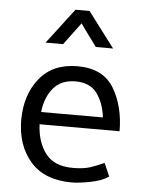

<svg xmlns="http://www.w3.org/2000/svg" viewBox="-54 -787 635 842"><g transform="rotate(5 264.0 -366.0)"><path d="M203 -589H126L244 -744H306L423 -589H347Q330 -613 311.5 -637.5Q293 -662 276 -687ZM483 -230H131Q134 -153 172 -102.5Q210 -52 292 -52Q341 -52 371.5 -62.5Q402 -73 430 -86L455 -28Q424 -7 374 2.5Q324 12 294 12Q173 12 111 -59.5Q49 -131 49 -244Q50 -354 108.5 -426Q167 -498 275 -498Q388 -498 435.5 -418.5Q483 -339 483 -230ZM405 -284Q397 -349 366 -390Q335 -431 272 -431Q209 -431 174.5 -390Q140 -349 133 -284Z"/></g></svg>

Font: Palanquin
Style: Regular
Weight: 400
Designer: Pria Ravichandran
Version: Version 1.0.4